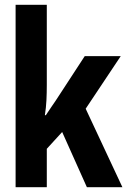

<svg xmlns="http://www.w3.org/2000/svg" viewBox="-20 -780 540 800"><path d="M175 0V-160L239 -230L342 0H490L337 -327L483 -546H333L226 -382Q210 -357 196.5 -338Q183 -319 171 -300H167Q172 -332 173.5 -362.5Q175 -393 175 -426V-760H45V0Z"/></svg>

Font: Noto Sans Mono UI Condensed
Style: Bold
Weight: 700
Width: 3
Designer: Monotype Design team
Foundry: Monotype Imaging Inc.
Version: 1.000